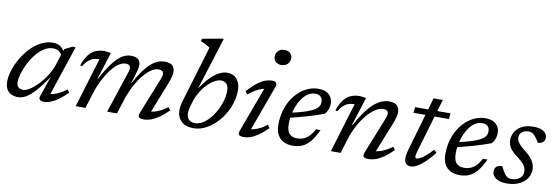

<svg xmlns="http://www.w3.org/2000/svg" viewBox="-54 -1107 4367 1505"><g transform="rotate(10 2129.5 -355.0)"><path d="M289.5 -30.5 350 -205H354.5Q311.5 -141 277.5 -99Q243.5 -57 215.8 -33.5Q188 -10 164.5 -0.5Q141 9 119 9Q88 9 64.5 -2.5Q41 -14 28 -37.5Q15 -61 15 -98Q15 -139 30.5 -187.8Q46 -236.5 73.8 -284.2Q101.5 -332 139.2 -371.8Q177 -411.5 222 -435.2Q267 -459 316 -459Q353 -459 375.8 -443.2Q398.5 -427.5 413 -397L399 -368.5Q389 -391 370.5 -403.2Q352 -415.5 326 -415.5Q287.5 -415.5 253 -393Q218.5 -370.5 189.8 -334.2Q161 -298 140 -256Q119 -214 107.5 -174.5Q96 -135 96 -106.5Q96 -80 110.8 -67Q125.5 -54 149.5 -54Q170.5 -54 200.8 -73Q231 -92 263 -124.8Q295 -157.5 322.8 -200Q350.5 -242.5 366.5 -289L411 -424.5L471.5 -454.5H497L357.5 -36.5L344.5 -60Q363 -57.5 387.2 -63.2Q411.5 -69 438.5 -83Q465.5 -97 493 -118.5L509.5 -95.5Q447.5 -34.5 403.8 -12.2Q360 10 328 10Q302.5 10 292.5 -0.5Q282.5 -11 289.5 -30.5Z M1157.5 -38 1154.5 -60.5Q1173.5 -60 1196.2 -66.5Q1219 -73 1244.2 -86.2Q1269.5 -99.5 1295.5 -118.5L1313 -95.5Q1271.5 -55 1237 -31.8Q1202.5 -8.5 1174 0.8Q1145.5 10 1121.5 10Q1089 10 1080.5 -1Q1072 -12 1084.5 -43L1195 -318.5Q1201.5 -335 1204.2 -346Q1207 -357 1207 -366Q1207 -380 1198.2 -388.2Q1189.5 -396.5 1167.5 -396.5Q1139.5 -396.5 1109.2 -376Q1079 -355.5 1049.2 -319.2Q1019.5 -283 993.5 -235.2Q967.5 -187.5 948.5 -133.5L905.5 0H827.5L933 -318.5Q937 -329.5 939.2 -338Q941.5 -346.5 942.8 -353.5Q944 -360.5 944 -366Q944 -380 935.2 -388.2Q926.5 -396.5 905 -396.5Q877 -396.5 847.2 -375Q817.5 -353.5 788.8 -315.2Q760 -277 734.8 -226.5Q709.5 -176 691.5 -118L655 0H577.5L697 -394Q695.5 -394 693.8 -394Q692 -394 690.5 -394Q667.5 -394 647.2 -387Q627 -380 608.2 -363Q589.5 -346 571 -316L557 -321.5Q576 -377.5 601.2 -408.5Q626.5 -439.5 657.5 -452Q688.5 -464.5 723.5 -464.5Q732.5 -464.5 741.2 -463.5Q750 -462.5 758.8 -461Q767.5 -459.5 776.5 -457.5L708 -240.5H711.5Q746.5 -306.5 776.8 -350Q807 -393.5 834 -418.5Q861 -443.5 886.2 -454Q911.5 -464.5 936.5 -464.5Q978.5 -464.5 995.5 -447.5Q1012.5 -430.5 1012.5 -403Q1012.5 -384 1006.5 -360Q1000.5 -336 989 -301L974.5 -256H978Q1009.5 -315 1038.8 -355.2Q1068 -395.5 1095.8 -419.5Q1123.5 -443.5 1150.5 -454.2Q1177.5 -465 1205 -465Q1248.5 -465 1267 -446.2Q1285.5 -427.5 1285.5 -397.5Q1285.5 -379.5 1279.8 -356Q1274 -332.5 1260.5 -298.5Z M1464.5 -163.5Q1459 -145 1456.2 -128.8Q1453.5 -112.5 1453.5 -99.5Q1453.5 -66.5 1471 -48.8Q1488.5 -31 1520.5 -31Q1550.5 -31 1580 -48.5Q1609.5 -66 1635.8 -96Q1662 -126 1682.2 -164Q1702.5 -202 1714.2 -243Q1726 -284 1726 -324Q1726 -359 1710.8 -377.5Q1695.5 -396 1665 -396Q1645.5 -396 1623.2 -385.5Q1601 -375 1578.8 -356Q1556.5 -337 1536.5 -312Q1516.5 -287 1500.8 -258.2Q1485 -229.5 1475.5 -199ZM1530.5 -633.5Q1521 -640.5 1509 -647.2Q1497 -654 1483.5 -660.5Q1470 -667 1455.5 -672.5L1460.5 -692L1614.5 -720.5H1629L1490.5 -280L1491 -292Q1530.5 -354 1567.5 -392Q1604.5 -430 1638.2 -447.2Q1672 -464.5 1702 -464.5Q1754.5 -464.5 1781.5 -429.8Q1808.5 -395 1808.5 -343Q1808.5 -291.5 1792.8 -240.5Q1777 -189.5 1748.8 -144.5Q1720.5 -99.5 1683.2 -64.8Q1646 -30 1603.5 -10Q1561 10 1516.5 10Q1452.5 10 1418 -23Q1383.5 -56 1383.5 -111.5Q1383.5 -127 1386.2 -143.8Q1389 -160.5 1394 -178.5Z M1878 -35.5 2016.5 -410 2032.5 -392.5Q2014.5 -393.5 1991 -386Q1967.5 -378.5 1941 -363Q1914.5 -347.5 1886.5 -324L1868.5 -346Q1912 -395 1946.2 -420.5Q1980.5 -446 2008 -455.2Q2035.5 -464.5 2057.5 -464.5Q2082 -464.5 2091.8 -453.8Q2101.5 -443 2092.5 -419L1954 -38L1942 -61Q1961 -59 1984.8 -64.8Q2008.5 -70.5 2034.8 -84Q2061 -97.5 2087 -118L2104 -94.5Q2063 -54 2029.5 -31.2Q1996 -8.5 1968.8 0.8Q1941.5 10 1918 10Q1887.5 10 1878 0Q1868.5 -10 1878 -35.5ZM2046 -653.5Q2046 -672 2054.2 -686.8Q2062.5 -701.5 2077.8 -710Q2093 -718.5 2114 -718.5Q2143 -718.5 2159.5 -702.5Q2176 -686.5 2176 -662.5Q2176 -644 2167.8 -629.2Q2159.5 -614.5 2144.2 -606Q2129 -597.5 2108 -597.5Q2079 -597.5 2062.5 -613.5Q2046 -629.5 2046 -653.5Z M2412.5 -422.5Q2382 -422.5 2356.2 -406.8Q2330.5 -391 2310.2 -363.8Q2290 -336.5 2275.8 -302Q2261.5 -267.5 2253.8 -229.8Q2246 -192 2246 -156Q2246 -98.5 2268 -75.5Q2290 -52.5 2329.5 -52.5Q2355.5 -52.5 2378.8 -61.2Q2402 -70 2423.2 -91Q2444.5 -112 2464 -148.5H2500Q2472.5 -88 2443.2 -53.5Q2414 -19 2380.8 -4.5Q2347.5 10 2307 10Q2262.5 10 2231.2 -6.2Q2200 -22.5 2183.5 -54.5Q2167 -86.5 2167 -134.5Q2167 -190.5 2180.5 -240.5Q2194 -290.5 2218.5 -331.2Q2243 -372 2276 -402Q2309 -432 2347.8 -448.2Q2386.5 -464.5 2428.5 -464.5Q2469.5 -464.5 2494.5 -450.8Q2519.5 -437 2531.2 -414.2Q2543 -391.5 2543 -364.5Q2543 -341.5 2534 -318.2Q2525 -295 2511 -280.5Q2477 -268 2442.8 -256.8Q2408.5 -245.5 2374 -235.8Q2339.5 -226 2305.5 -217Q2271.5 -208 2239 -200.5L2241 -241Q2301 -254 2342 -266.5Q2383 -279 2408.2 -291Q2433.5 -303 2446.8 -315Q2460 -327 2464.8 -340Q2469.5 -353 2469.5 -367Q2469.5 -384 2463 -396.2Q2456.5 -408.5 2444 -415.5Q2431.5 -422.5 2412.5 -422.5Z M2602 -316 2588 -321.5Q2607 -377.5 2632.2 -408.5Q2657.5 -439.5 2688.5 -452Q2719.5 -464.5 2754.5 -464.5Q2763.5 -464.5 2772.2 -463.5Q2781 -462.5 2789.8 -461Q2798.5 -459.5 2807.5 -457.5L2736 -231H2740.5Q2769 -285 2798.8 -328Q2828.5 -371 2859.8 -401.2Q2891 -431.5 2924 -447.5Q2957 -463.5 2991 -463.5Q3036.5 -463.5 3055.5 -443.2Q3074.5 -423 3074.5 -391.5Q3074.5 -374 3068.8 -351.8Q3063 -329.5 3051 -299L2946.5 -38L2943.5 -60.5Q2962.5 -60 2985.2 -66.5Q3008 -73 3033.2 -86.2Q3058.5 -99.5 3084.5 -118.5L3102 -95.5Q3060.5 -55 3026 -31.8Q2991.5 -8.5 2963 0.8Q2934.5 10 2910.5 10Q2878 10 2869.5 -1Q2861 -12 2873.5 -43L2983.5 -317.5Q2990 -333.5 2993.2 -345.2Q2996.5 -357 2996.5 -366.5Q2996.5 -380 2987 -388.2Q2977.5 -396.5 2954.5 -396.5Q2925.5 -396.5 2892.5 -374.8Q2859.5 -353 2827.2 -314.8Q2795 -276.5 2767.8 -226Q2740.5 -175.5 2722.5 -118L2686 0H2608.5L2728 -394Q2726.5 -394 2724.8 -394Q2723 -394 2721.5 -394Q2698.5 -394 2678.2 -387Q2658 -380 2639.2 -363Q2620.5 -346 2602 -316Z M3193 -408.5 3199.5 -454.5H3481L3475.5 -408.5ZM3277.5 -121Q3274.5 -111 3272.5 -102.8Q3270.5 -94.5 3269.2 -88Q3268 -81.5 3268 -77Q3268 -67.5 3271.5 -63.5Q3275 -59.5 3281.5 -59.5Q3292.5 -59.5 3310.8 -70Q3329 -80.5 3352.8 -100.8Q3376.5 -121 3404 -151.5L3426 -131Q3400 -97.5 3375 -71.5Q3350 -45.5 3327 -27.5Q3304 -9.5 3283.2 0Q3262.5 9.5 3244 9.5Q3221 9.5 3207 -4.2Q3193 -18 3193 -49.5Q3193 -63 3196.5 -82Q3200 -101 3208 -128L3329.5 -547.5H3403Z M3741.5 -422.5Q3711 -422.5 3685.2 -406.8Q3659.5 -391 3639.2 -363.8Q3619 -336.5 3604.8 -302Q3590.5 -267.5 3582.8 -229.8Q3575 -192 3575 -156Q3575 -98.5 3597 -75.5Q3619 -52.5 3658.5 -52.5Q3684.5 -52.5 3707.8 -61.2Q3731 -70 3752.2 -91Q3773.5 -112 3793 -148.5H3829Q3801.5 -88 3772.2 -53.5Q3743 -19 3709.8 -4.5Q3676.5 10 3636 10Q3591.5 10 3560.2 -6.2Q3529 -22.5 3512.5 -54.5Q3496 -86.5 3496 -134.5Q3496 -190.5 3509.5 -240.5Q3523 -290.5 3547.5 -331.2Q3572 -372 3605 -402Q3638 -432 3676.8 -448.2Q3715.5 -464.5 3757.5 -464.5Q3798.5 -464.5 3823.5 -450.8Q3848.5 -437 3860.2 -414.2Q3872 -391.5 3872 -364.5Q3872 -341.5 3863 -318.2Q3854 -295 3840 -280.5Q3806 -268 3771.8 -256.8Q3737.5 -245.5 3703 -235.8Q3668.5 -226 3634.5 -217Q3600.5 -208 3568 -200.5L3570 -241Q3630 -254 3671 -266.5Q3712 -279 3737.2 -291Q3762.5 -303 3775.8 -315Q3789 -327 3793.8 -340Q3798.5 -353 3798.5 -367Q3798.5 -384 3792 -396.2Q3785.5 -408.5 3773 -415.5Q3760.5 -422.5 3741.5 -422.5Z M3952.5 -117.5Q3959 -104.5 3965.2 -92Q3971.5 -79.5 3984 -61.5Q3996.5 -43.5 4009 -37Q4021.5 -30.5 4036.5 -30.5Q4062.5 -30.5 4083.5 -39Q4104.5 -47.5 4117 -64.5Q4129.5 -81.5 4129.5 -105.5Q4129.5 -122 4123.5 -137.2Q4117.5 -152.5 4101.5 -170Q4085.5 -187.5 4055 -209.5Q4025 -232 4008 -251.8Q3991 -271.5 3984.2 -290.2Q3977.5 -309 3977.5 -329Q3977.5 -368 3996.8 -398.8Q4016 -429.5 4052.5 -447Q4089 -464.5 4140 -464.5Q4176.5 -464.5 4200.8 -455.8Q4225 -447 4237.2 -431.5Q4249.5 -416 4249.5 -395Q4249.5 -381 4242.8 -370Q4236 -359 4223.8 -352.8Q4211.5 -346.5 4194.5 -346.5Q4189 -357 4182 -367Q4175 -377 4163 -392.5Q4151.5 -407.5 4138.2 -414.5Q4125 -421.5 4111 -421.5Q4078 -421.5 4057.2 -405.2Q4036.5 -389 4036.5 -361Q4036.5 -348 4042.8 -334.2Q4049 -320.5 4065.2 -303.2Q4081.5 -286 4112 -262Q4143 -238.5 4159.8 -216.2Q4176.5 -194 4183.5 -173.2Q4190.5 -152.5 4190.5 -131.5Q4190.5 -90 4167 -58Q4143.5 -26 4103.2 -8Q4063 10 4012 10Q3970 10 3943.2 -0.8Q3916.5 -11.5 3904 -29Q3891.5 -46.5 3891.5 -66.5Q3891.5 -81.5 3897.8 -93Q3904 -104.5 3917.8 -111Q3931.5 -117.5 3952.5 -117.5Z"/></g></svg>

Font: Newsreader
Style: Italic
Weight: 400
Italic angle: -17°
Designer: Hugues Gentile
Foundry: Production Type
Version: Version 1.003